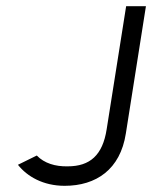

<svg xmlns="http://www.w3.org/2000/svg" viewBox="-20 -590 492 621"><path d="M38 -57C68 -19 120 11 189 11C291 11 369 -42 387 -158L452 -570H388L325 -172C312 -88 271 -52 199 -52C159 -51 123 -62 99 -87Z"/></svg>

Font: Charger Sport
Style: LitNrwObl
Weight: 300
Designer: Jasper
Foundry: Cannot Into Space Fonts
Version: Version 1.1